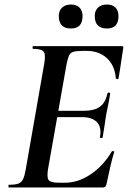

<svg xmlns="http://www.w3.org/2000/svg" viewBox="-20 -829 571 849"><path d="M20 0Q17 0 17 -6Q17 -12 20 -12Q47 -12 61 -17Q75 -22 82 -37Q89 -52 94 -81L175 -544Q183 -587 173.5 -600Q164 -613 126 -613Q124 -613 124 -619Q124 -625 126 -625H519Q527 -625 525 -616Q522 -597 518 -571Q514 -545 510.5 -521Q507 -497 504 -482Q503 -478 497.5 -479.5Q492 -481 492 -483Q488 -539 453 -571.5Q418 -604 363 -604H345Q317 -604 303.5 -599.5Q290 -595 284.5 -582Q279 -569 274 -543L193 -85Q186 -45 195 -33Q204 -21 241 -21H267Q326 -21 381.5 -58.5Q437 -96 474 -159Q476 -162 481.5 -160.5Q487 -159 485 -157Q476 -128 467 -88.5Q458 -49 451 -15Q448 0 435 0ZM434 -222Q433 -218 427 -218.5Q421 -219 422 -223Q430 -267 408.5 -289Q387 -311 344 -311H187L191 -339H351Q396 -339 421 -356.5Q446 -374 455 -415Q456 -420 462 -419.5Q468 -419 467 -414Q462 -382 458 -363.5Q454 -345 450 -325Q446 -300 442.5 -275.5Q439 -251 434 -222ZM453 -703Q399 -703 399 -758Q399 -782 413.5 -795.5Q428 -809 453 -809Q477 -809 490.5 -795.5Q504 -782 504 -758Q504 -703 453 -703ZM294 -703Q240 -703 240 -758Q240 -782 254.5 -795.5Q269 -809 294 -809Q318 -809 331.5 -795.5Q345 -782 345 -758Q345 -703 294 -703Z"/></svg>

Font: Cormorant Infant Light
Style: Bold Italic
Weight: 700
Italic angle: -10°
Version: Version 4.001